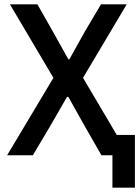

<svg xmlns="http://www.w3.org/2000/svg" viewBox="-20 -718 644 888"><path d="M500 0H449L370 -138L296 -270H290L214 -138L132 0H13L227 -358L26 -698H153L224 -573L296 -444H301L373 -573L447 -698H566L364 -358L520 -94H604V150H500Z"/></svg>

Font: IBM Plex Mono Medium
Style: Regular
Weight: 500
Monospace: yes
Designer: Mike Abbink, Paul van der Laan, Pieter van Rosmalen
Foundry: Bold Monday
Version: Version 2.3